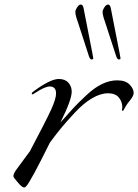

<svg xmlns="http://www.w3.org/2000/svg" viewBox="-20 -808 609 846"><path d="M511 -551Q511 -546 503 -546Q497 -546 492 -560L442 -714Q432 -741 432 -756Q432 -764 440 -776Q448 -788 456 -788Q465 -788 468 -773L507 -574Q511 -554 511 -551ZM391 -551Q391 -546 383 -546Q377 -546 372 -560L322 -714Q312 -741 312 -756Q312 -764 320 -776Q328 -788 336 -788Q345 -788 348 -773L387 -574Q391 -554 391 -551ZM456 -397Q423 -397 385.5 -375Q348 -353 309.5 -311.5Q271 -270 250 -244.5Q229 -219 200 -180Q115 -8 96 12Q91 18 87 18Q76 18 57 -6Q39 -26 39 -32Q39 -44 56 -66Q61 -73 112 -142Q185 -280 206 -326.5Q227 -373 227 -396Q227 -427 199 -427Q178 -427 134 -398Q125 -392 124 -392Q120 -392 120 -396Q120 -400 126 -404Q201 -460 239 -460Q267 -460 281.5 -443.5Q296 -427 296 -404Q296 -368 246 -268Q284 -311 302.5 -331Q321 -351 358.5 -386.5Q396 -422 430 -438Q464 -454 496 -454Q533 -454 551 -435.5Q569 -417 569 -398Q569 -385 550 -362Q542 -353 535.5 -342Q529 -331 526 -325.5Q523 -320 522 -320Q517 -320 517 -323Q517 -324 518 -328Q519 -332 519 -335Q519 -360 503.5 -378.5Q488 -397 456 -397Z"/></svg>

Font: Miama Nueva
Style: Medium
Weight: 400
Italic angle: -28°
Version: Version 1.0